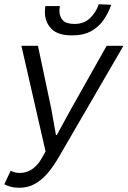

<svg xmlns="http://www.w3.org/2000/svg" viewBox="-20 -872 601 904"><path d="M70.9 12Q48 12 30.5 7.3Q13 2.7 0.3 -4.4L30.3 -68.5Q48.8 -57.7 72.9 -57.7Q107.3 -57.7 132.9 -76.7Q158.6 -95.6 174.1 -123.1L194.6 -158.8L80.8 -656.3H158.7L220.8 -362.7L243.5 -236.3H247.5L316.7 -362.7L482.1 -656.3H561.2L255.2 -129.5Q231.5 -88.5 204.4 -56.7Q177.3 -24.8 144.6 -6.4Q111.9 12 70.9 12ZM318.8 -705.4Q251.6 -705.4 221.5 -737Q191.4 -768.5 191.4 -814.4Q191.4 -820.8 191.9 -827.6Q192.4 -834.4 193.4 -843.4H261.8Q260.8 -835.1 260.3 -830.8Q259.8 -826.5 259.8 -820.8Q259.8 -794.1 275.6 -776.7Q291.3 -759.3 331.6 -759.3Q375.1 -759.3 403.7 -786.5Q432.2 -813.6 445.2 -852.1L503.6 -849.4Q490.7 -811.8 468.3 -778.9Q446 -746 409.8 -725.7Q373.6 -705.4 318.8 -705.4Z"/></svg>

Font: Source Sans 3
Style: Italic
Weight: 200
Italic angle: -11°
Designer: Paul D. Hunt
Foundry: Adobe
Version: Version 3.046;hotconv 1.0.118;makeotfexe 2.5.65603